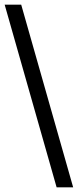

<svg xmlns="http://www.w3.org/2000/svg" viewBox="-20 -755 334 824"><path d="M294 49H223L0 -735H71Z"/></svg>

Font: Archivo SemiBold
Style: Regular
Weight: 400
Version: Version 2.001